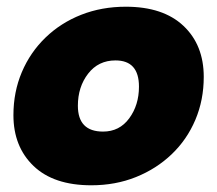

<svg xmlns="http://www.w3.org/2000/svg" viewBox="-20 -541 647 572"><path d="M355 -521Q466 -521 526.5 -464Q587 -407 587 -312Q587 -243 562 -184Q537 -125 491.5 -81.5Q446 -38 385 -13.5Q324 11 252 11Q140 11 80 -46.5Q20 -104 20 -198Q20 -267 45 -326Q70 -385 115.5 -429Q161 -473 222 -497Q283 -521 355 -521ZM287 -149Q336 -149 365 -188.5Q394 -228 394 -283Q394 -361 324 -361Q273 -361 242.5 -321.5Q212 -282 212 -226Q212 -149 287 -149Z"/></svg>

Font: Livvic Black
Style: Italic
Weight: 900
Italic angle: -10°
Designer: Jacques Le Bailly, Baron von Fonthausen
Version: Version 1.001; ttfautohint (v1.8.2)